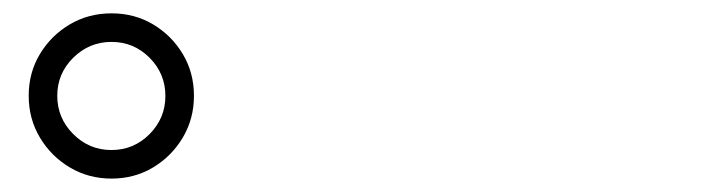

<svg xmlns="http://www.w3.org/2000/svg" viewBox="-20 -872 1040 285"><path d="M22.6 -729.9Q22.6 -764.1 39.2 -791.7Q55.8 -819.3 83.6 -835.8Q111.4 -852.2 145.6 -852.2Q179.8 -852.2 207.4 -835.7Q235 -819.2 251.5 -791.5Q267.9 -763.9 267.9 -729.8Q267.9 -695.7 251.4 -667.9Q234.9 -640.1 207.3 -623.5Q179.6 -606.9 145.5 -606.9Q111.5 -606.9 83.6 -623.5Q55.8 -640 39.2 -667.9Q22.6 -695.7 22.6 -729.9ZM65 -729.9Q65 -696.7 88.7 -673Q112.3 -649.3 145.4 -649.3Q178.5 -649.3 202 -672.9Q225.5 -696.6 225.5 -729.6Q225.5 -762.7 202 -786.3Q178.5 -809.8 145.6 -809.8Q112.5 -809.8 88.7 -786.3Q65 -762.8 65 -729.9Z"/></svg>

Font: Noto Serif KR
Style: Regular
Weight: 200
Designer: Ryoko NISHIZUKA 西塚涼子 (kana & ideographs); Frank Grießhammer (Latin, Greek & Cyrillic); Wenlong ZHANG 张文龙 (bopomofo); San
Foundry: Adobe
Version: Version 2.001;hotconv 1.1.0;makeotfexe 2.6.0